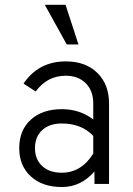

<svg xmlns="http://www.w3.org/2000/svg" viewBox="-20 -752 544 785"><path d="M300.8 -570.3H252.9L163.1 -732.4H248ZM366.2 -50.8Q310.5 12.7 233.4 12.7Q153.3 12.7 106 -30.8Q58.6 -74.2 58.6 -146.5Q58.6 -219.7 106 -262.7Q153.3 -305.7 233.4 -305.7Q305.7 -305.7 361.3 -263.7V-329.1Q361.3 -380.9 330.6 -411.6Q299.8 -442.4 249 -442.4Q172.9 -442.4 126 -377.9L76.2 -410.2Q137.7 -501 249 -501Q330.1 -501 377.9 -454.1Q425.8 -407.2 425.8 -329.1V0H366.2ZM232.4 -45.9Q312.5 -45.9 361.3 -124V-196.3Q313.5 -247.1 232.4 -247.1Q181.6 -247.1 152.3 -219.7Q123 -192.4 123 -146.5Q123 -100.6 152.3 -73.2Q181.6 -45.9 232.4 -45.9Z"/></svg>

Font: Lohit Devanagari
Style: Regular
Weight: 400
Version: 2.95.4